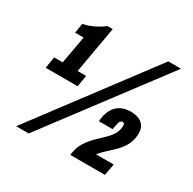

<svg xmlns="http://www.w3.org/2000/svg" viewBox="-157 -862 1038 1034"><g transform="rotate(30 362.0 -344.5)"><path d="M69 12 604 -700H683L147 12ZM49 -340 61 -411H114L145 -583H92L102 -644Q120 -646 142.5 -654.5Q165 -663 187 -675.5Q209 -688 225 -701H258L207 -411H260L248 -340ZM398 0 403 -25Q409 -54 423 -77.5Q437 -101 455.5 -121Q474 -141 493.5 -159Q513 -177 530 -195Q547 -213 557 -233.5Q567 -254 567 -278Q567 -286 564.5 -290.5Q562 -295 555 -295Q549 -295 544 -291Q539 -287 536 -278Q533 -269 530 -254L527 -234H441Q442 -240 442.5 -246Q443 -252 444 -258Q450 -291 465 -315Q480 -339 505.5 -352Q531 -365 565 -365Q595 -365 616 -356Q637 -347 648.5 -329.5Q660 -312 660 -286Q660 -259 653.5 -237.5Q647 -216 636 -198.5Q625 -181 610.5 -165.5Q596 -150 580 -135.5Q564 -121 548 -105.5Q532 -90 517 -72H627L614 0Z"/></g></svg>

Font: Archivo ExtraCondensed Black
Style: Italic
Weight: 900
Width: 2
Italic angle: -10°
Designer: Hector Gatti
Foundry: Omnibus-Type
Version: Version 2.001